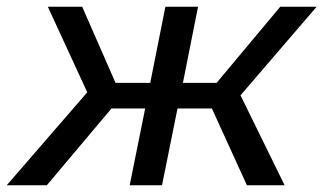

<svg xmlns="http://www.w3.org/2000/svg" viewBox="-61 -550 960 570"><path d="M672 0 568 -228H466L420 0H324L370 -228H270L78 0H-41L198 -276L81 -530H183L282 -304H385L430 -530H527L482 -304H582L771 -530H879L653 -267L784 0Z"/></svg>

Font: Montserrat Medium
Style: Italic
Weight: 500
Italic angle: -11.3°
Designer: Julieta Ulanovsky
Foundry: Julieta Ulanovsky
Version: Version 9.000; ttfautohint (v1.8.4.7-5d5b)